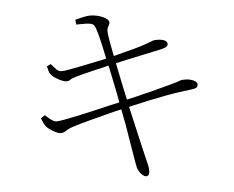

<svg xmlns="http://www.w3.org/2000/svg" viewBox="-54 -809 1108 910"><g transform="rotate(-5 500.0 -354.0)"><path d="M605 37Q598 37 589.5 30Q581 23 574.5 13Q568 3 565 -7Q563 -15 559 -37Q555 -59 550.5 -88Q546 -117 541 -145Q537 -173 530 -213Q523 -249 515 -289Q487 -283 453 -274Q407 -262 362.5 -250.5Q318 -239 287 -229Q258 -220 246 -211Q234 -202 219 -202Q212 -202 199.5 -207.5Q187 -213 174 -221.5Q161 -230 152 -240Q147 -246 142.5 -256Q138 -266 132 -280L152 -293Q170 -276 182.5 -267.5Q195 -259 205 -259Q215 -259 242.5 -264Q270 -269 307.5 -277Q345 -285 386 -294.5Q427 -304 464 -313Q489 -318 509 -323Q503 -355 497 -386Q488 -429 481 -464Q477 -485 473 -501Q432 -491 393 -482Q347 -471 312 -461Q292 -455 286 -449.5Q280 -444 268 -444Q260 -444 245.5 -450Q231 -456 217.5 -465Q204 -474 198 -481Q191 -489 188 -498.5Q185 -508 182 -523L201 -532Q212 -519 223.5 -506.5Q235 -494 251 -494Q260 -494 285 -498.5Q310 -503 343.5 -509.5Q377 -516 413 -524Q441 -529 465 -535Q460 -560 454 -587Q446 -624 438 -654Q430 -684 423 -695Q418 -704 402 -706.5Q386 -709 368.5 -708.5Q351 -708 338 -708L335 -731Q352 -736 373.5 -740.5Q395 -745 405 -745Q422 -745 438 -741.5Q454 -738 467 -732Q480 -726 487.5 -719Q495 -712 495 -705Q495 -697 491 -691Q487 -685 484 -676.5Q481 -668 483 -652Q487 -621 492 -596Q496 -576 502 -544Q530 -551 559 -559Q600 -569 636 -580Q667 -590 679.5 -595.5Q692 -601 699 -602Q709 -603 720 -602.5Q731 -602 740 -599.5Q749 -597 755 -592Q761 -587 761 -579Q761 -569 750.5 -564Q740 -559 726 -556Q696 -550 651 -540Q606 -530 562 -521Q532 -514 509 -509Q520 -452 533 -392Q540 -361 546 -333Q566 -337 590 -343Q627 -352 664.5 -361.5Q702 -371 731 -379Q760 -387 772 -390Q794 -396 800 -399Q806 -402 813 -403Q833 -405 849.5 -401.5Q866 -398 876 -391Q886 -384 886 -375Q886 -368 881 -362.5Q876 -357 861 -355Q829 -351 799.5 -347Q770 -343 735 -336.5Q700 -330 652 -320Q611 -311 553 -298Q558 -278 562 -259Q576 -195 588 -145Q600 -95 606 -68Q613 -39 617.5 -21Q622 -3 622 14Q622 21 618.5 29Q615 37 605 37Z"/></g></svg>

Font: Noto Serif HK ExtraLight ExtraLight
Style: Regular
Weight: 250
Version: Version 2.003-H1;hotconv 1.1.1;makeotfexe 2.6.0